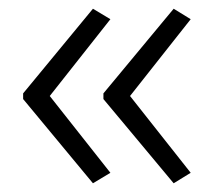

<svg xmlns="http://www.w3.org/2000/svg" viewBox="-20 -492 489 440"><path d="M33 -278 193 -472 233 -448 94 -272 233 -96 193 -72 33 -265ZM217 -278 378 -472 417 -448 278 -272 417 -96 378 -72 217 -265Z"/></svg>

Font: Noto Sans Myanmar Light
Style: Regular
Weight: 300
Designer: Monotype Design Team
Foundry: Monotype Imaging Inc.
Version: Version 2.107; ttfautohint (v1.8.4.7-5d5b)